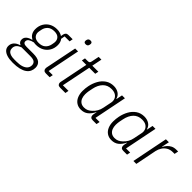

<svg xmlns="http://www.w3.org/2000/svg" viewBox="8 -1542 2564 2564"><g transform="rotate(45 1289.5 -260.5)"><path d="M453 44Q453 80 438.5 111Q424 142 392.5 164.5Q361 187 310.5 199.5Q260 212 189 212Q123 212 79 198Q35 184 12 158Q-11 132 -11 96Q-11 53 16 22Q43 -9 94 -24L95 -30Q74 -38 64 -54Q54 -70 54 -92Q54 -129 81.5 -153Q109 -177 156 -188L157 -194Q122 -211 103.5 -243.5Q85 -276 85 -318Q85 -379 112 -425.5Q139 -472 185.5 -498Q232 -524 293 -524Q324 -524 349 -516.5Q374 -509 393 -496L398 -525Q402 -549 415.5 -562.5Q429 -576 453 -576H534L525 -527H431L421 -471Q436 -453 443 -430Q450 -407 450 -381Q450 -321 423 -274.5Q396 -228 348.5 -202Q301 -176 240 -176Q229 -176 219 -177Q209 -178 198 -180Q154 -170 130 -153.5Q106 -137 106 -109Q106 -90 121.5 -79.5Q137 -69 173 -69H297Q381 -69 417 -39.5Q453 -10 453 44ZM396 54Q396 21 373.5 2Q351 -17 293 -17H127Q89 -3 67 20.5Q45 44 45 81Q45 108 59 127Q73 146 101 156Q129 166 172 166H213Q272 166 312.5 153Q353 140 374.5 115Q396 90 396 54ZM247 -220Q307 -220 341.5 -250.5Q376 -281 386 -331Q391 -357 392.5 -368Q394 -379 394 -387Q394 -428 367.5 -453.5Q341 -479 287 -479Q227 -479 192.5 -448Q158 -417 149 -368Q144 -342 142 -331Q140 -320 140 -312Q140 -271 167 -245.5Q194 -220 247 -220Z M703 -651Q684 -651 676.5 -659.5Q669 -668 669 -679Q669 -682 669.5 -686.5Q670 -691 672 -701Q676 -716 686 -724.5Q696 -733 716 -733Q734 -733 741.5 -724.5Q749 -716 749 -705Q749 -702 748.5 -697.5Q748 -693 746 -683Q743 -668 733 -659.5Q723 -651 703 -651ZM675 0H604Q579 0 566 -12.5Q553 -25 553 -46Q553 -51 553.5 -56Q554 -61 555 -67L645 -512H700L607 -49H685Z M973 0H875Q847 0 834.5 -12.5Q822 -25 822 -46Q822 -51 823 -56Q824 -61 825 -67L905 -463H821L831 -512H882Q905 -512 913 -521Q921 -530 925 -552L946 -655H998L969 -512H1083L1073 -463H960L876 -49H982Z M1560 0H1488Q1463 0 1450.5 -12Q1438 -24 1438 -45Q1438 -51 1438.5 -56.5Q1439 -62 1440 -68L1449 -112H1446Q1415 -51 1374.5 -19.5Q1334 12 1274 12Q1225 12 1189 -12Q1153 -36 1134 -80Q1115 -124 1115 -181Q1115 -206 1117.5 -231Q1120 -256 1125 -280Q1138 -345 1169 -401Q1200 -457 1249.5 -490.5Q1299 -524 1365 -524Q1419 -524 1458 -498.5Q1497 -473 1509 -425H1512L1530 -512H1585L1492 -49H1570ZM1285 -38Q1320 -38 1346 -50.5Q1372 -63 1395 -85Q1423 -110 1443 -144.5Q1463 -179 1471 -222L1495 -341Q1502 -374 1491.5 -404.5Q1481 -435 1451.5 -454.5Q1422 -474 1371 -474Q1298 -474 1251.5 -426Q1205 -378 1188 -294L1176 -234Q1174 -220 1172.5 -205.5Q1171 -191 1171 -175Q1171 -137 1183 -106Q1195 -75 1220.5 -56.5Q1246 -38 1285 -38Z M2137 0H2065Q2040 0 2027.5 -12Q2015 -24 2015 -45Q2015 -51 2015.5 -56.5Q2016 -62 2017 -68L2026 -112H2023Q1992 -51 1951.5 -19.5Q1911 12 1851 12Q1802 12 1766 -12Q1730 -36 1711 -80Q1692 -124 1692 -181Q1692 -206 1694.5 -231Q1697 -256 1702 -280Q1715 -345 1746 -401Q1777 -457 1826.5 -490.5Q1876 -524 1942 -524Q1996 -524 2035 -498.5Q2074 -473 2086 -425H2089L2107 -512H2162L2069 -49H2147ZM1862 -38Q1897 -38 1923 -50.5Q1949 -63 1972 -85Q2000 -110 2020 -144.5Q2040 -179 2048 -222L2072 -341Q2079 -374 2068.5 -404.5Q2058 -435 2028.5 -454.5Q1999 -474 1948 -474Q1875 -474 1828.5 -426Q1782 -378 1765 -294L1753 -234Q1751 -220 1749.5 -205.5Q1748 -191 1748 -175Q1748 -137 1760 -106Q1772 -75 1797.5 -56.5Q1823 -38 1862 -38Z M2312 0H2257L2359 -512H2415L2392 -405H2396Q2412 -434 2433 -458Q2454 -482 2484.5 -497Q2515 -512 2558 -512H2590L2579 -456H2546Q2498 -456 2462 -435Q2426 -414 2403.5 -379Q2381 -344 2372 -302Z"/></g></svg>

Font: IBM Plex Sans Light
Style: Italic
Weight: 300
Italic angle: -11.31°
Designer: Mike Abbink, Paul van der Laan, Pieter van Rosmalen
Foundry: Bold Monday
Version: Version 3.201